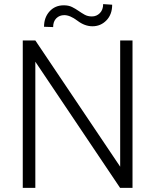

<svg xmlns="http://www.w3.org/2000/svg" viewBox="-20 -906 750 926"><path d="M619.1 0H559.1L150.4 -608.4V0H89.8V-710.9H150.4L559.6 -102.1V-710.9H619.1ZM521 -883.3Q521 -836.4 493.4 -807.9Q465.8 -779.3 425.8 -779.3Q388.7 -779.3 353.3 -806.2Q317.9 -833 290 -833Q267.1 -833 251.7 -817.9Q236.3 -802.7 236.3 -775.4L192.4 -776.9Q192.4 -821.8 219 -851.1Q245.6 -880.4 287.6 -880.4Q311 -880.4 327.6 -872.1Q344.2 -863.8 358.9 -853.5Q373.5 -843.3 388.4 -835Q403.3 -826.7 423.3 -826.7Q445.8 -826.7 461.7 -842.8Q477.5 -858.9 477.5 -886.2Z"/></svg>

Font: RobotoInd Light
Style: Regular
Weight: 300
Designer: Google
Version: Version 2.001151; 2014